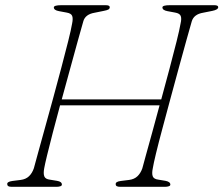

<svg xmlns="http://www.w3.org/2000/svg" viewBox="-20 -720 861 740"><path d="M150.5 -72Q146.5 -51 150.8 -40.2Q155 -29.5 172.5 -27.5L200 -23Q218.5 -20 218.5 -8.5Q218.5 -4 212.2 -2Q206 0 198.5 0H24.5Q8 0 8 -9.5Q6 -19.5 27.5 -22.5L59.5 -26.5Q79.5 -29 91.8 -40.8Q104 -52.5 110.5 -71.5Q115 -89 126.5 -130.2Q138 -171.5 153.2 -226.8Q168.5 -282 185 -342.2Q201.5 -402.5 216.5 -459.5Q231.5 -516.5 242.8 -561.2Q254 -606 258 -629.5Q262 -648.5 258.2 -658.5Q254.5 -668.5 237 -671.5L207.5 -677Q187.5 -680.5 187.5 -691.5Q187.5 -700 217 -700H387Q403 -700 403 -692.5Q403 -686.5 398 -683.5Q393 -680.5 379.5 -678L345 -671Q308.5 -665 301 -637.5Q293.5 -611.5 280.2 -563.8Q267 -516 250.8 -456.8Q234.5 -397.5 218 -337H601.5Q618 -397.5 633.5 -455.8Q649 -514 660.5 -560Q672 -606 676 -629.5Q680.5 -648.5 676.5 -658.5Q672.5 -668.5 655 -671.5L625.5 -677Q606 -680.5 606 -691.5Q606 -700 635 -700H805.5Q821 -700 821 -692.5Q821 -682.5 798 -678L763 -671Q727 -665 719 -637.5Q711.5 -612 698.5 -565Q685.5 -518 669.5 -459.8Q653.5 -401.5 637 -340.2Q620.5 -279 605.8 -224Q591 -169 581.2 -128.5Q571.5 -88 569 -72Q564.5 -51 568.8 -40.2Q573 -29.5 591 -27.5L618 -23Q636.5 -19.5 636.5 -8.5Q636.5 -4 630.2 -2Q624 0 616.5 0H443Q426 0 426 -9.5Q424.5 -20 445.5 -22.5L477.5 -26.5Q497.5 -29 509.8 -40.8Q522 -52.5 528.5 -71Q533 -87.5 543 -124.2Q553 -161 566.8 -210.2Q580.5 -259.5 595 -314H211.5Q196.5 -258.5 183.5 -208.8Q170.5 -159 161.8 -122.8Q153 -86.5 150.5 -72Z"/></svg>

Font: Fraunces 9pt S050 Thin
Style: Italic
Weight: 100
Italic angle: -16°
Version: Version 1.000; ttfautohint (v1.8.3)